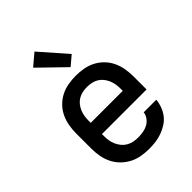

<svg xmlns="http://www.w3.org/2000/svg" viewBox="-222 -876 992 992"><g transform="rotate(-45 274.0 -379.5)"><path d="M276 8Q248 8 219.5 3Q191 -2 166 -15Q141 -28 120.5 -48.5Q100 -69 87.5 -94.5Q75 -120 70 -148Q65 -176 65 -205V-315Q65 -344 70 -372Q75 -400 87 -425.5Q99 -451 119 -471.5Q139 -492 164 -505Q189 -518 217.5 -523Q246 -528 274 -528Q302 -528 330.5 -523Q359 -518 384 -505Q409 -492 429 -471.5Q449 -451 461 -425.5Q473 -400 478 -372Q483 -344 483 -315V-219H157V-205Q157 -188 159.5 -171.5Q162 -155 169 -139.5Q176 -124 186.5 -111Q197 -98 211.5 -89.5Q226 -81 242.5 -77.5Q259 -74 276 -74Q295 -74 313.5 -77Q332 -80 348 -88.5Q364 -97 375.5 -112.5Q387 -128 389 -146H481Q479 -123 470.5 -100Q462 -77 447.5 -58.5Q433 -40 412.5 -27Q392 -14 369.5 -6Q347 2 323.5 5Q300 8 276 8ZM157 -301H391V-315Q391 -332 388.5 -348.5Q386 -365 379.5 -380.5Q373 -396 362.5 -409Q352 -422 338 -430.5Q324 -439 307.5 -442.5Q291 -446 274 -446Q257 -446 240.5 -442.5Q224 -439 210 -430.5Q196 -422 185.5 -409Q175 -396 168.5 -380.5Q162 -365 159.5 -348.5Q157 -332 157 -315ZM287 -578 148 -713 212 -767 339 -622Z"/></g></svg>

Font: Iosevka Semi-Condensed Medium
Style: Regular
Weight: 500
Monospace: yes
Designer: Belleve Invis
Foundry: Belleve Invis
Version: Version 27.3.5